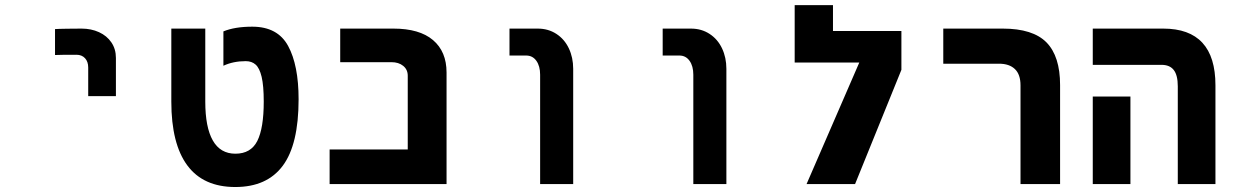

<svg xmlns="http://www.w3.org/2000/svg" viewBox="-20 -721 4840 752"><path d="M299.5 -609Q280.5 -609 242.8 -608.5Q205 -608 195.5 -607V-505.5Q214.5 -506.5 279.5 -506.5Q300.5 -506.5 313 -493Q325.5 -479.5 325.5 -456.5V-344.5H434V-494Q434 -529 416.2 -555Q398.5 -581 367.8 -595Q337 -609 299.5 -609Z M651 -323V-609H784V-323Q784 -222.5 813.5 -170.8Q843 -119 902 -119Q962.5 -119 987.8 -169Q1013 -219 1013 -323Q1013 -385 1004.8 -419.8Q996.5 -454.5 981.2 -468Q966 -481.5 942.5 -481.5Q893.5 -481.5 855 -463.5V-598Q899.5 -616.5 968 -616.5Q1067.5 -616.5 1108.5 -541Q1149.5 -465.5 1149.5 -332Q1149.5 -155 1087.5 -71.8Q1025.5 11.5 901.5 11.5Q776.5 11.5 713.8 -73Q651 -157.5 651 -323Z M1271 -135.5H1577V-424.5Q1577 -448.5 1559.2 -463Q1541.5 -477.5 1513 -477.5H1312.5V-609H1521Q1623 -609 1676 -564Q1729 -519 1729 -437V0H1271Z M2041 -503.5H1975.5V-609H2086Q2127.5 -609 2159.2 -588.2Q2191 -567.5 2208 -531.5Q2225 -495.5 2225 -451.5V0H2095.5V-428.5Q2095.5 -462 2080.8 -482.8Q2066 -503.5 2041 -503.5Z M2641 -503.5H2575.5V-609H2686Q2727.5 -609 2759.2 -588.2Q2791 -567.5 2808 -531.5Q2825 -495.5 2825 -451.5V0H2695.5V-428.5Q2695.5 -462 2680.8 -482.8Q2666 -503.5 2641 -503.5Z M3510.5 -599.5V-447.5L3329 0H3139L3345.5 -476H3092.5V-701H3242.5V-599.5Z M3893 -471.5H3674.5V-609H3907.5Q4025.5 -609 4078.8 -554.8Q4132 -500.5 4132 -388V0H3977V-386.5Q3977 -429.5 3955 -450.5Q3933 -471.5 3893 -471.5Z M4529.5 -467H4260V-609H4536Q4740.5 -609 4740.5 -387V0H4593V-383Q4593 -426.5 4577.2 -446.8Q4561.5 -467 4529.5 -467ZM4260 -343H4407.5V0H4260Z"/></svg>

Font: JuliaMono ExtraBold
Style: Regular
Weight: 800
Monospace: yes
Designer: cormullion
Foundry: corm
Version: Version 0.055; ttfautohint (v1.8.4)